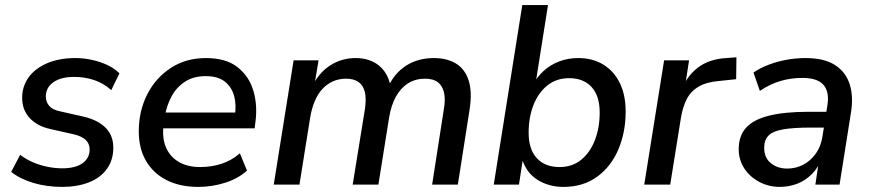

<svg xmlns="http://www.w3.org/2000/svg" viewBox="-20 -725 3423 754"><path d="M224 9Q164 9 111.5 -6.5Q59 -22 24 -50L59 -117Q83 -99 110 -87.5Q137 -76 166.5 -70Q196 -64 225 -64Q276 -64 304 -84Q332 -104 332 -138Q332 -161 316.5 -175.5Q301 -190 272 -197L179 -218Q127 -229 97 -261Q67 -293 67 -341Q67 -385 91.5 -420Q116 -455 163.5 -476Q211 -497 276 -497Q308 -497 340.5 -490Q373 -483 401 -470Q429 -457 449 -437L417 -371Q387 -398 350 -410.5Q313 -423 271 -423Q219 -423 189.5 -402Q160 -381 160 -346Q160 -325 173 -309.5Q186 -294 215 -288L308 -267Q364 -254 394.5 -223.5Q425 -193 425 -145Q425 -97 400 -62Q375 -27 329.5 -9Q284 9 224 9Z M759 9Q687 9 634.5 -17.5Q582 -44 553.5 -93Q525 -142 525 -209Q525 -289 558 -354Q591 -419 650.5 -458Q710 -497 789 -497Q867 -497 912.5 -461.5Q958 -426 975 -368.5Q992 -311 983 -245L980 -221H605L613 -283H920L902 -269Q909 -313 899.5 -348Q890 -383 863 -404.5Q836 -426 788 -426Q739 -426 705.5 -403.5Q672 -381 653.5 -346Q635 -311 628 -272L624 -245Q615 -191 629.5 -152Q644 -113 679 -91Q714 -69 766 -69Q811 -69 850.5 -82Q890 -95 922 -123L950 -55Q916 -24 864.5 -7.5Q813 9 759 9Z M1055 0 1133 -488H1231L1213 -380H1203Q1231 -439 1276.5 -468Q1322 -497 1376 -497Q1433 -497 1469.5 -466.5Q1506 -436 1516 -377L1503 -381Q1528 -437 1574.5 -467Q1621 -497 1684 -497Q1735 -497 1770.5 -475.5Q1806 -454 1820.5 -409Q1835 -364 1824 -294L1778 0H1677L1723 -296Q1730 -336 1723.5 -362.5Q1717 -389 1699 -402.5Q1681 -416 1649 -416Q1612 -416 1583 -398Q1554 -380 1535 -346Q1516 -312 1508 -263L1466 0H1365L1413 -296Q1419 -336 1413 -362.5Q1407 -389 1388.5 -402.5Q1370 -416 1339 -416Q1311 -416 1287.5 -405.5Q1264 -395 1246 -375.5Q1228 -356 1216 -327.5Q1204 -299 1198 -263L1156 0Z M2193 9Q2135 9 2090.5 -19Q2046 -47 2029 -104H2034L2018 0H1919L2031 -705H2132L2082 -389H2071Q2089 -423 2115.5 -447Q2142 -471 2176.5 -484Q2211 -497 2251 -497Q2307 -497 2349 -471.5Q2391 -446 2414 -399Q2437 -352 2437 -287Q2437 -206 2408.5 -138.5Q2380 -71 2325 -31Q2270 9 2193 9ZM2177 -69Q2228 -69 2263 -98Q2298 -127 2316.5 -175.5Q2335 -224 2335 -283Q2335 -349 2303 -383.5Q2271 -418 2215 -418Q2165 -418 2129.5 -389.5Q2094 -361 2075 -312.5Q2056 -264 2056 -204Q2056 -139 2088 -104Q2120 -69 2177 -69Z M2510 0 2588 -488H2686L2668 -371H2657Q2676 -425 2720 -459Q2764 -493 2832 -497L2872 -500L2871 -414L2804 -407Q2755 -403 2724 -385Q2693 -367 2677 -336Q2661 -305 2654 -262L2612 0Z M3042 9Q2999 9 2962 -10.5Q2925 -30 2903 -63.5Q2881 -97 2881 -139Q2881 -191 2909.5 -223Q2938 -255 2999 -270.5Q3060 -286 3156 -286H3236L3227 -224H3165Q3096 -224 3055.5 -217Q3015 -210 2998 -192.5Q2981 -175 2981 -145Q2981 -105 3007.5 -84Q3034 -63 3071 -63Q3105 -63 3134 -78Q3163 -93 3183.5 -121.5Q3204 -150 3210 -190L3229 -310Q3238 -363 3214.5 -391Q3191 -419 3131 -419Q3086 -419 3045 -407Q3004 -395 2964 -368L2939 -440Q2963 -457 2996.5 -470Q3030 -483 3067.5 -490Q3105 -497 3143 -497Q3216 -497 3258.5 -470Q3301 -443 3316.5 -395Q3332 -347 3322 -284L3277 0H3182L3198 -107H3208Q3195 -68 3168.5 -41.5Q3142 -15 3109.5 -3Q3077 9 3042 9Z"/></svg>

Font: Nunito Sans 12pt ExtraLight 12pt SemiBold
Style: Italic
Weight: 600
Italic angle: -9°
Version: Version 3.101;gftools[0.9.27]